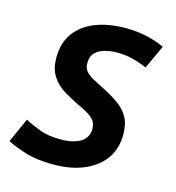

<svg xmlns="http://www.w3.org/2000/svg" viewBox="-94 -610 641 699"><g transform="rotate(15 226.0 -261.0)"><path d="M167 13Q105 13 61 -1Q17 -15 -7 -28L34 -120Q60 -106 92.5 -94Q125 -82 169 -82Q203 -82 226.5 -90Q250 -98 261.5 -113Q273 -128 273 -147Q273 -166 265.5 -177.5Q258 -189 241.5 -199.5Q225 -210 200 -221Q169 -236 141.5 -253Q114 -270 96.5 -297Q79 -324 79 -366Q79 -422 106.5 -459.5Q134 -497 183 -516Q232 -535 296 -535Q341 -535 378.5 -526Q416 -517 443 -504L402 -415Q381 -425 351 -433Q321 -441 290 -441Q266 -441 244 -435.5Q222 -430 207.5 -416Q193 -402 193 -376Q193 -358 202 -346.5Q211 -335 227 -326Q243 -317 263 -307Q304 -287 331.5 -267.5Q359 -248 373 -222.5Q387 -197 387 -157Q387 -107 361.5 -69Q336 -31 286.5 -9Q237 13 167 13Z"/></g></svg>

Font: Ubuntu Sans SemiBold
Style: Italic
Weight: 600
Italic angle: -13.5°
Designer: Dalton Maag Ltd
Foundry: Dalton Maag Ltd
Version: Version 1.006